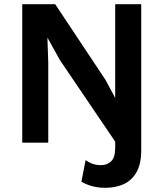

<svg xmlns="http://www.w3.org/2000/svg" viewBox="-20 -680 779 915"><path d="M483 215Q447 215 418.5 207Q390 199 368 186L388 83Q401 93 419.5 100Q438 107 462 107Q491 107 510 88.5Q529 70 529 24V-5L266 -393L207 -499H206L210 -382V0H86V-660H243L483 -299L528 -215H529V-660H653V37Q653 102 630 141.5Q607 181 568.5 198Q530 215 483 215Z"/></svg>

Font: Work Sans SemiBold
Style: Regular
Weight: 600
Designer: Wei Huang
Foundry: Wei Huang
Version: Version 2.010; ttfautohint (v1.8.3)